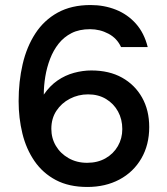

<svg xmlns="http://www.w3.org/2000/svg" viewBox="-20 -735 663 763"><path d="M327 8Q254 8 202 -19.5Q150 -47 117 -95Q84 -143 69 -204.5Q54 -266 54 -333Q54 -411 70 -480Q86 -549 120.5 -602Q155 -655 209.5 -685Q264 -715 340 -715Q394 -715 440.5 -696.5Q487 -678 520 -641Q553 -604 567 -548H461Q445 -583 411 -601Q377 -619 338 -619Q295 -619 264.5 -603.5Q234 -588 213 -561.5Q192 -535 179 -501Q166 -467 160 -430.5Q154 -394 154 -359Q178 -394 208.5 -415Q239 -436 274 -445.5Q309 -455 343 -455Q414 -455 465 -426.5Q516 -398 544.5 -347.5Q573 -297 573 -230Q573 -159 541.5 -105Q510 -51 454.5 -21.5Q399 8 327 8ZM326 -88Q368 -88 399.5 -106Q431 -124 448.5 -154.5Q466 -185 466 -222Q466 -261 449 -292Q432 -323 401.5 -341.5Q371 -360 330 -360Q291 -360 257.5 -342.5Q224 -325 204 -294.5Q184 -264 184 -223Q184 -186 202 -155.5Q220 -125 252.5 -106.5Q285 -88 326 -88Z"/></svg>

Font: Onest Medium
Style: Regular
Weight: 500
Designer: Dmitri Voloshin, Andrey Kudryavtsev
Foundry: Dmitri Voloshin, Andrey Kudryavtsev
Version: Version 1.000;gftools[0.9.33]